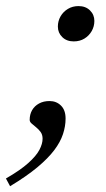

<svg xmlns="http://www.w3.org/2000/svg" viewBox="-81 -452 358 647"><path d="M-61 149.5Q-12.5 121.5 14.2 97.5Q41 73.5 51.8 53Q62.5 32.5 62.5 15.5Q62.5 2 56 -7Q49.5 -16 40.8 -23Q32 -30 25.5 -35.8Q19 -41.5 19 -48Q19 -66.5 27.2 -80.8Q35.5 -95 50.5 -103.2Q65.5 -111.5 86 -111.5Q109 -111.5 124.5 -96.2Q140 -81 140 -52.5Q140 -26.5 131.2 0Q122.5 26.5 101.8 54Q81 81.5 44.8 111.8Q8.5 142 -47 175.5ZM183.5 -431.5Q207.5 -431.5 222.2 -417Q237 -402.5 237 -381.5Q237 -363 228 -347.2Q219 -331.5 203.5 -322Q188 -312.5 167.5 -312.5Q143.5 -312.5 128.8 -327Q114 -341.5 114 -362.5Q114 -381 123 -396.8Q132 -412.5 147.8 -422Q163.5 -431.5 183.5 -431.5Z"/></svg>

Font: Newsreader 16pt
Style: Italic
Weight: 400
Italic angle: -17°
Designer: Hugues Gentile
Foundry: Production Type
Version: Version 1.003